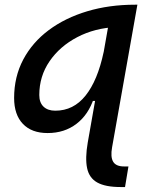

<svg xmlns="http://www.w3.org/2000/svg" viewBox="-20 -542 626 797"><path d="M177.7 10.3Q111.3 10.3 75 -27.8Q38.6 -65.9 38.6 -135.3Q38.6 -223.1 76.4 -294.7Q114.3 -366.2 182.4 -417Q250.5 -467.8 341.8 -495.1Q433.1 -522.5 540.5 -522.5H549.3L463.4 -429.7Q373.5 -425.8 301 -387.9Q228.5 -350.1 185.8 -287.8Q143.1 -225.6 143.1 -147.5Q143.1 -116.2 160.6 -99.4Q178.2 -82.5 209.5 -82.5Q285.2 -82.5 335.2 -145.3Q385.3 -208 410.2 -325.7L407.2 -123H350.6L370.1 -136.2Q347.7 -66.4 297.6 -28.1Q247.6 10.3 177.7 10.3ZM480.5 234.4Q417.5 234.4 383.8 215.6Q350.1 196.8 341.6 156Q333 115.2 344.2 49.8L439.5 -491.2L540.5 -522.5H550.3L445.3 69.3Q438 109.4 449.7 129.2Q461.4 148.9 494.6 148.9H513.2L499 234.4Z"/></svg>

Font: Cascadia Mono NF
Style: Italic
Weight: 400
Italic angle: -10°
Monospace: yes
Designer: Aaron Bell
Foundry: Saja Typeworks
Version: Version 2404.023